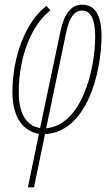

<svg xmlns="http://www.w3.org/2000/svg" viewBox="-20 -559 477 819"><path d="M99 240H125L172 13C348 5 413 -245 413 -406C413 -494 385 -539 330 -539C285 -539 254 -502 238 -426L151 -13C99 -21 60 -65 60 -166C60 -320 116 -454 195 -515L178 -534C90 -467 33 -318 33 -166C33 -57 80 1 146 12ZM177 -12 263 -424C276 -485 298 -514 330 -514C367 -514 386 -477 386 -404C386 -260 328 -25 177 -12Z"/></svg>

Font: Noto Sans ExtraCondensed Thin
Style: Italic
Weight: 100
Width: 2
Italic angle: -12°
Designer: Monotype Design Team
Foundry: Monotype Imaging Inc.
Version: Version 2.013